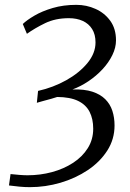

<svg xmlns="http://www.w3.org/2000/svg" viewBox="-20 -769 538 792"><path d="M103.5 3Q82 3 61 1Q40 -1 17 -4L23.5 -51Q41.5 -49 60.5 -47.5Q79.5 -46 93.5 -46Q146 -46 194.8 -59.2Q243.5 -72.5 281.8 -97.5Q320 -122.5 342.2 -158Q364.5 -193.5 364.5 -238Q364.5 -278.5 349.5 -307.8Q334.5 -337 302 -352.8Q269.5 -368.5 216 -369Q209.5 -366.5 191.5 -361.5Q173.5 -356.5 155.8 -351.8Q138 -347 132 -345L137 -394Q199.5 -408 253.5 -438.2Q307.5 -468.5 340.8 -509Q374 -549.5 374 -594Q374 -627 360 -649.2Q346 -671.5 321.2 -682.8Q296.5 -694 264 -694Q208.5 -694 166.2 -673.5Q124 -653 91 -629.5L74 -670Q90.5 -686 122 -704.5Q153.5 -723 197.5 -736Q241.5 -749 295 -749Q337 -749 374.2 -732.2Q411.5 -715.5 435 -683Q458.5 -650.5 458.5 -602.5Q458.5 -572.5 443.5 -541.8Q428.5 -511 403 -483.5Q377.5 -456 345.2 -434.2Q313 -412.5 279 -400Q328 -401.5 361 -390.8Q394 -380 414.2 -359.8Q434.5 -339.5 443.5 -311.8Q452.5 -284 452.5 -251.5Q452.5 -194.5 422.5 -147.8Q392.5 -101 342 -67.2Q291.5 -33.5 229.5 -15.2Q167.5 3 103.5 3Z"/></svg>

Font: Merriweather Light 18pt Light
Style: Italic
Weight: 300
Italic angle: -7.8°
Version: Version 2.101